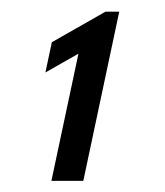

<svg xmlns="http://www.w3.org/2000/svg" viewBox="-20 -838 289 337"><path d="M59.7 -710.8 117.7 -743.8 70.2 -520.5H126.2L189.3 -817.5H165.1L71 -763.9Z"/></svg>

Font: Hussar Nova
Style: RgIta
Weight: 700
Foundry: Cannot Into Space Fonts
Version: Version 0.99